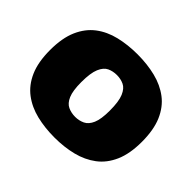

<svg xmlns="http://www.w3.org/2000/svg" viewBox="-157 -937 1175 1175"><g transform="rotate(45 430.5 -350.0)"><path d="M33 -350Q33 -454 63.5 -523.5Q94 -593 148 -634Q202 -675 274.5 -692.5Q347 -710 431 -710Q515 -710 587.5 -692Q660 -674 714 -633Q768 -592 798 -522.5Q828 -453 828 -350Q828 -247 797.5 -177.5Q767 -108 712.5 -67Q658 -26 586 -8Q514 10 431 10Q347 10 275 -7.5Q203 -25 148.5 -66Q94 -107 63.5 -176.5Q33 -246 33 -350ZM307 -346Q307 -272 323.5 -233.5Q340 -195 368.5 -182Q397 -169 431 -169Q464 -169 492.5 -182.5Q521 -196 537.5 -234Q554 -272 554 -346Q554 -425 537 -465Q520 -505 492 -518Q464 -531 431 -531Q397 -531 369 -518Q341 -505 324 -465Q307 -425 307 -346Z"/></g></svg>

Font: Georama Expanded Black
Style: Regular
Weight: 900
Width: 7
Designer: Jean-Baptiste Levee
Foundry: Production Type
Version: Version 1.000